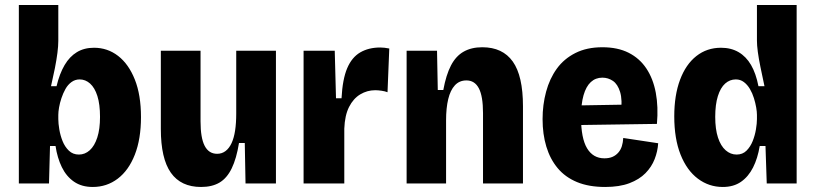

<svg xmlns="http://www.w3.org/2000/svg" viewBox="-20 -730 3245 764"><path d="M349 14Q305 14 274.5 -7Q244 -28 226 -65Q208 -102 201 -149H179L175 0H55V-263V-710H212V-568Q212 -547 208.5 -519.5Q205 -492 198.5 -459Q192 -426 183 -387H205Q217 -437 237 -471Q257 -505 286 -522.5Q315 -540 354 -540Q408 -540 450 -507.5Q492 -475 516.5 -413.5Q541 -352 541 -264Q541 -177 516.5 -114.5Q492 -52 448.5 -19Q405 14 349 14ZM294 -115Q318 -115 337 -132Q356 -149 367 -182.5Q378 -216 378 -265Q378 -315 367.5 -348Q357 -381 338.5 -397.5Q320 -414 297 -414Q279 -414 264.5 -403.5Q250 -393 240.5 -376Q231 -359 224.5 -339.5Q218 -320 215 -302.5Q212 -285 212 -273V-256Q212 -239 216 -215Q220 -191 229 -168.5Q238 -146 254 -130.5Q270 -115 294 -115Z M780 14Q700 14 660 -42.5Q620 -99 620 -217V-528H778V-247Q778 -181 794.5 -149.5Q811 -118 844 -118Q863 -118 877.5 -129Q892 -140 901.5 -160.5Q911 -181 915.5 -210.5Q920 -240 920 -278V-528H1078V-219V0H957L954 -161H931Q921 -99 902 -60Q883 -21 853.5 -3.5Q824 14 780 14Z M1188 0V-266V-528H1312L1317 -339H1339Q1343 -415 1361.5 -458.5Q1380 -502 1413.5 -521.5Q1447 -541 1493 -541Q1501 -541 1510 -540Q1519 -539 1529 -537L1522 -363Q1512 -367 1498 -369Q1484 -371 1473 -371Q1441 -371 1413.5 -354.5Q1386 -338 1369 -304.5Q1352 -271 1350 -218V0Z M1598 0V-324V-528H1719L1722 -372H1744Q1755 -432 1774.5 -469.5Q1794 -507 1825 -524.5Q1856 -542 1899 -542Q1980 -542 2020.5 -485Q2061 -428 2061 -307V0H1902V-280Q1902 -347 1885.5 -378.5Q1869 -410 1836 -410Q1808 -410 1790 -390.5Q1772 -371 1763.5 -335.5Q1755 -300 1755 -251V0Z M2388 14Q2323 14 2276 -5.5Q2229 -25 2199 -61Q2169 -97 2154 -146.5Q2139 -196 2139 -256Q2139 -313 2153 -365Q2167 -417 2195.5 -456.5Q2224 -496 2269.5 -519Q2315 -542 2377 -542Q2438 -542 2481.5 -520Q2525 -498 2552 -457.5Q2579 -417 2589.5 -361Q2600 -305 2594 -237L2251 -232V-310L2488 -314L2451 -279Q2457 -333 2447.5 -364Q2438 -395 2419 -408Q2400 -421 2377 -421Q2350 -421 2331 -403.5Q2312 -386 2302 -351Q2292 -316 2292 -264Q2292 -180 2316 -140Q2340 -100 2385 -100Q2404 -100 2417.5 -106Q2431 -112 2440.5 -123Q2450 -134 2454.5 -148.5Q2459 -163 2460 -181L2599 -160Q2597 -128 2585 -97Q2573 -66 2548.5 -41Q2524 -16 2484.5 -1Q2445 14 2388 14Z M2856 14Q2801 14 2757 -19Q2713 -52 2688 -115Q2663 -178 2663 -267Q2663 -351 2686 -412.5Q2709 -474 2751 -507Q2793 -540 2849 -540Q2889 -540 2919 -522.5Q2949 -505 2968.5 -471.5Q2988 -438 2998 -387H3022Q3013 -429 3006 -463Q2999 -497 2995.5 -523.5Q2992 -550 2992 -568V-710H3150V-261V0H3031L3026 -149H3003Q2995 -100 2976.5 -63.5Q2958 -27 2928.5 -6.5Q2899 14 2856 14ZM2911 -115Q2935 -115 2950.5 -130.5Q2966 -146 2975 -168.5Q2984 -191 2988 -215Q2992 -239 2992 -256V-273Q2992 -285 2989 -302.5Q2986 -320 2980 -339.5Q2974 -359 2964 -376Q2954 -393 2940 -403.5Q2926 -414 2908 -414Q2884 -414 2865.5 -397.5Q2847 -381 2836.5 -347.5Q2826 -314 2826 -265Q2826 -216 2837 -182.5Q2848 -149 2867.5 -132Q2887 -115 2911 -115Z"/></svg>

Font: Bricolage Grotesque 96pt ExtraBold SemiCondensed ExtraBold
Style: Regular
Weight: 800
Width: 4
Version: Version 1.001;gftools[0.9.33.dev8+g029e19f]